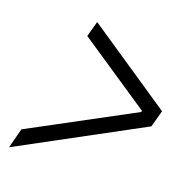

<svg xmlns="http://www.w3.org/2000/svg" viewBox="-73 -628 579 581"><g transform="rotate(15 216.0 -337.5)"><path d="M3.5 -120 25.5 -182 362 -326.5 363.5 -330.5 145 -506.5 163 -555 422.5 -345 403 -292.5Z"/></g></svg>

Font: Libre Caslon Condensed
Style: Italic
Weight: 400
Italic angle: -22.583°
Designer: Pablo Impallari, Rodrigo Fuenzalida, Katja Schimmel, Ertekin Erdin
Foundry: Pablo Impallari, Rodrigo Fuenzalida
Version: Version 2.000;gftools[0.9.33]